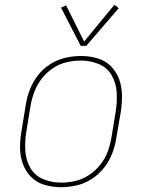

<svg xmlns="http://www.w3.org/2000/svg" viewBox="-20 -771 616 799"><path d="M233 8H234Q266 8 299 0.5Q332 -7 361.5 -26Q391 -45 413 -73Q435 -101 447 -132.5Q459 -164 464 -197L483 -307Q488 -342 487.5 -376.5Q487 -411 475.5 -442Q464 -473 441 -496Q418 -519 385 -528.5Q352 -538 318 -538H317Q285 -538 252 -530.5Q219 -523 189 -504Q159 -485 137.5 -457Q116 -429 104 -397.5Q92 -366 87 -333L69 -223Q63 -189 63.5 -154Q64 -119 75.5 -88Q87 -57 110 -34Q133 -11 166 -1.5Q199 8 233 8ZM234 -11Q195 -11 160 -25.5Q125 -40 106.5 -72Q88 -104 85.5 -142.5Q83 -181 89 -220L107 -330Q112 -360 123 -389Q134 -418 153.5 -443.5Q173 -469 200 -487Q227 -505 257 -512Q287 -519 317 -519Q356 -519 391 -504.5Q426 -490 444.5 -458Q463 -426 465.5 -387.5Q468 -349 462 -310L444 -200Q439 -170 428.5 -141Q418 -112 398 -86.5Q378 -61 351 -43Q324 -25 294 -18Q264 -11 234 -11ZM316 -580H339L474 -737L456 -751L330 -598L255 -749L234 -739Z"/></svg>

Font: Iosevka Sparkle Thin
Style: Italic
Weight: 100
Italic angle: -9°
Designer: Belleve Invis
Foundry: Belleve Invis
Version: Version 4.5.0; ttfautohint (v1.8.3)